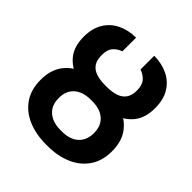

<svg xmlns="http://www.w3.org/2000/svg" viewBox="-205 -905 1061 1061"><g transform="rotate(45 325.0 -375.0)"><path d="M320.3 -440.9H331.1Q409.7 -441.4 471.4 -418.2Q533.2 -395 568.8 -346.4Q604.5 -297.9 604.5 -222.2Q604.5 -146 568.8 -94.5Q533.2 -43 471.7 -16.6Q410.2 9.8 331.1 9.8H320.3Q241.2 9.8 179.2 -16.4Q117.2 -42.5 81.5 -94.2Q45.9 -146 45.9 -221.7Q45.9 -297.9 81.5 -346.4Q117.2 -395 179.2 -418.2Q241.2 -441.4 320.3 -440.9ZM331.1 -340.3H320.3Q258.3 -340.3 222.9 -309.1Q187.5 -277.8 188 -221.7Q187.5 -166 222.9 -134.5Q258.3 -103 320.3 -103H331.1Q393.6 -103 428.2 -134.5Q462.9 -166 462.9 -222.2Q462.9 -277.8 428.2 -309.1Q393.6 -340.3 331.1 -340.3ZM332.5 -452.6Q372.6 -452.6 402.1 -462.4Q431.6 -472.2 448 -494.9Q464.4 -517.6 464.4 -556.2Q464.4 -598.1 445.6 -620.1Q426.8 -642.1 396 -652.8V-759.8Q456.5 -759.3 503.7 -736.3Q550.8 -713.4 577.6 -668.9Q604.5 -624.5 604.5 -558.6Q604.5 -482.9 568.4 -437.7Q532.2 -392.6 470.7 -372.8Q409.2 -353 332.5 -352.5H318.4Q241.7 -353 180.2 -372.8Q118.7 -392.6 82.3 -437.7Q45.9 -482.9 45.9 -558.6Q45.9 -624 72.8 -668.5Q99.6 -712.9 146.7 -736.1Q193.8 -759.3 254.4 -759.8V-652.8Q224.1 -642.1 205.8 -620.1Q187.5 -598.1 188 -556.2Q188 -517.1 203.9 -494.6Q219.7 -472.2 249.3 -462.4Q278.8 -452.6 318.4 -452.6Z"/></g></svg>

Font: Inter Cardless Tabular Bold
Style: Bold
Weight: 700
Designer: Rasmus Andersson
Foundry: rsms
Version: Version 4.000;git-4fc901f